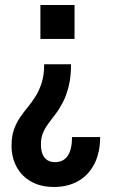

<svg xmlns="http://www.w3.org/2000/svg" viewBox="-20 -530 451 765"><path d="M195 215Q143 215 105 194Q67 173 46.5 135.5Q26 98 26 50Q26 13 35.5 -13.5Q45 -40 59.5 -61.5Q74 -83 91 -103.5Q108 -124 122.5 -147.5Q137 -171 146.5 -201.5Q156 -232 156 -274H263Q263 -224 254 -187.5Q245 -151 231.5 -124.5Q218 -98 203 -78Q188 -58 174 -39.5Q160 -21 151.5 -1Q143 19 143 45Q143 80 157.5 98Q172 116 199 116Q233 116 250 90.5Q267 65 267 16H379Q379 78 356 123Q333 168 291.5 191.5Q250 215 195 215ZM277 -510V-375H141V-510Z"/></svg>

Font: Instrument Sans Condensed SemiBold
Style: Regular
Weight: 600
Width: 3
Designer: Rodrigo Fuenzalida
Foundry: fragTYPE
Version: Version 1.000;gftools[0.9.28]